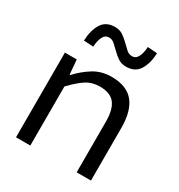

<svg xmlns="http://www.w3.org/2000/svg" viewBox="-171 -838 891 954"><g transform="rotate(30 275.0 -360.5)"><path d="M142 0V-339Q185 -384 218.5 -405.5Q252 -427 296 -427Q356 -427 382 -393.5Q408 -360 408 -291V0H490V-302Q490 -399 449.5 -448.5Q409 -498 322 -498Q265 -498 221 -471Q177 -444 139 -403H135L128 -486H60V0ZM167 -582Q169 -617 180 -639Q191 -661 214 -661Q231 -661 245.5 -648Q260 -635 276 -619Q292 -603 311 -590Q330 -577 357 -577Q409 -577 432.5 -615.5Q456 -654 458 -712L403 -716Q401 -681 390 -659Q379 -637 357 -637Q339 -637 324.5 -650Q310 -663 294 -679Q278 -695 259 -708Q240 -721 213 -721Q161 -721 137.5 -682.5Q114 -644 112 -585Z"/></g></svg>

Font: Codetta
Style: Regular
Weight: 400
Italic angle: -11°
Designer: Ulrich Proeller
Foundry: PROSA GmbH
Version: Version 2.00;September 29, 2018;FontCreator 11.5.0.2427 64-b